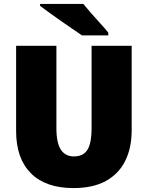

<svg xmlns="http://www.w3.org/2000/svg" viewBox="-20 -947 752 977"><path d="M650 -284Q650 -194 617 -128Q584 -62 518.5 -26Q453 10 354 10Q212 10 137 -65.5Q62 -141 62 -280V-714H267V-295Q267 -219 290 -185Q313 -151 356 -151Q388 -151 408 -166Q428 -181 437 -213Q446 -245 446 -296V-714H650ZM404 -927Q422 -905 445.5 -878Q469 -851 492.5 -825.5Q516 -800 531 -781V-767H397Q378 -780 349.5 -799.5Q321 -819 290 -840.5Q259 -862 231 -882.5Q203 -903 184 -917V-927Z"/></svg>

Font: Noto Sans Display Black
Style: Regular
Weight: 900
Designer: Monotype Design Team
Foundry: Monotype Imaging Inc.
Version: Version 2.003